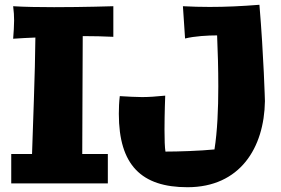

<svg xmlns="http://www.w3.org/2000/svg" viewBox="-20 -761 1175 803"><path d="M454 -735C454 -735 330 -731 206 -731C144 -731 82 -732 35 -735C38 -712 39 -694 39 -675C39 -651 37 -627 35 -599C66 -601 97 -603 128 -604C127 -460 117 -219 114 -117H27V6H431V-117H324C324 -226 326 -528 326 -610H329C371 -610 412 -609 454 -607ZM1088 -338C1088 -338 1083 -527 1065 -741C990 -735 923 -732 857 -732C820 -732 783 -733 745 -735L754 -600C794 -610 850 -613 888 -613C891 -546 893 -472 893 -399C893 -305 889 -212 877 -136C817 -130 725 -127 672 -127C669 -143 668 -180 668 -219C668 -286 671 -361 671 -361C630 -357 602 -355 574 -355C546 -355 518 -357 481 -359C478 -334 477 -309 477 -285C477 -70 572 22 764 22C984 22 1085 -143 1088 -338Z"/></svg>

Font: Galindo
Style: Regular
Weight: 400
Designer: Astigmatic (AOETI)
Foundry: Astigmatic (AOETI)
Version: Version 1.000